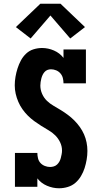

<svg xmlns="http://www.w3.org/2000/svg" viewBox="-20 -1000 540 1028"><path d="M296 8Q263 8 231.5 -5.5Q200 -19 180 -45V0H60V-181H180Q180 -167 183.5 -152.5Q187 -138 196.5 -127.5Q206 -117 220 -111.5Q234 -106 248 -106Q258 -106 268 -109Q278 -112 285.5 -119Q293 -126 298 -135Q303 -144 305.5 -154Q308 -164 310 -174Q312 -184 312 -194Q312 -217 302 -238Q292 -259 276 -275Q260 -291 240 -302.5Q220 -314 201 -326Q182 -338 163.5 -351.5Q145 -365 129 -381Q113 -397 100 -415.5Q87 -434 78 -455Q69 -476 64 -498Q59 -520 59 -543Q59 -566 63 -589Q67 -612 74 -634Q81 -656 92 -676.5Q103 -697 120 -713Q137 -729 159.5 -736Q182 -743 205 -743Q238 -743 269 -729.5Q300 -716 320 -690V-735H440V-554H320Q320 -568 316.5 -582Q313 -596 303.5 -607Q294 -618 280.5 -623.5Q267 -629 253 -629Q243 -629 234 -625.5Q225 -622 218.5 -614.5Q212 -607 208 -598.5Q204 -590 201.5 -580.5Q199 -571 197.5 -561Q196 -551 196 -542Q196 -519 205.5 -497.5Q215 -476 231 -460.5Q247 -445 267 -433.5Q287 -422 306.5 -410Q326 -398 344 -384.5Q362 -371 378 -355Q394 -339 407.5 -320Q421 -301 430 -280.5Q439 -260 443.5 -237.5Q448 -215 448 -192Q448 -169 444 -145.5Q440 -122 433 -100Q426 -78 413.5 -57Q401 -36 383.5 -21Q366 -6 343 1Q320 8 296 8ZM144 -794 65 -855 196 -980H304L435 -855L356 -794L250 -917Z"/></svg>

Font: Iosevka Slab Heavy
Style: Regular
Weight: 900
Monospace: yes
Designer: Belleve Invis
Foundry: Belleve Invis
Version: Version 11.1.0; ttfautohint (v1.8.3)